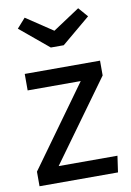

<svg xmlns="http://www.w3.org/2000/svg" viewBox="-88 -840 608 894"><g transform="rotate(-10 216.0 -392.5)"><path d="M346 -785 219 -701 93 -785 53 -740 189 -627H250L385 -740ZM404 -527H48V-449H299L25 -69V0H396L407 -77H129L404 -457Z"/></g></svg>

Font: FiraGO Unicode
Style: Regular
Weight: 400
Designer: bBox Type
Foundry: bBox Type GmbH
Version: Version 1.001;PS 001.001;hotconv 1.0.88;makeotf.lib2.5.64775